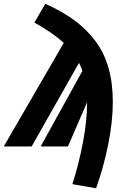

<svg xmlns="http://www.w3.org/2000/svg" viewBox="-73 -779 654 1021"><path d="M168 -758.8Q257.8 -718.8 322.5 -671.1Q387.2 -623.5 434.1 -561Q481 -498.5 503.9 -418.2Q526.9 -337.9 526.9 -237.8Q526.9 -131.8 502.2 -9.8Q477.5 112.3 438 222.2L312 200.2Q346.2 93.3 368.2 -22.5Q390.1 -138.2 390.1 -231V-234.9L288.1 0H143.1L365.2 -401.9Q359.9 -418.5 347.2 -444.8L95.2 0H-53.2L266.1 -550.8Q210.9 -602.1 109.9 -659.2Z"/></svg>

Font: Fira Sans Compressed ExtraBold
Style: Italic
Weight: 800
Width: 3
Italic angle: -8°
Designer: Carrois Corporate & Edenspiekermann AG
Foundry: Carrois Corporate GbR & Edenspiekermann AG
Version: Version 4.203;PS 004.203;hotconv 1.0.88;makeotf.lib2.5.64775